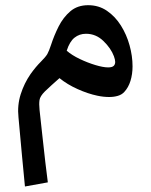

<svg xmlns="http://www.w3.org/2000/svg" viewBox="-20 -358 569 725"><path d="M74.2 346.2Q68.4 285.6 63.2 231.7Q58.1 177.7 54.7 138.7Q51.3 99.6 49.8 85Q44.9 39.6 58.1 -2Q71.3 -43.5 95.2 -78.1Q114.7 -105.5 134.8 -125.5Q151.9 -142.6 158.7 -153.8Q165 -165 172.9 -189Q184.1 -223.6 201.4 -258.1Q218.8 -292.5 245.6 -315.4Q272.5 -338.4 313 -338.4Q353 -338.4 384 -317.1Q415 -295.9 436.5 -261.7Q458 -227.5 469.2 -187Q480.5 -146.5 480.5 -107.4Q480.5 -78.1 472.7 -52.7Q464.8 -27.3 449.2 -10.7Q439.9 -0.5 425 3.9Q410.2 8.3 392.1 8.3Q381.8 8.3 370.6 7.1Q359.4 5.9 347.7 3.4Q312.5 -3.9 273.2 -21.5Q233.9 -39.1 204.6 -63Q189 -48.8 174.8 -36.4Q160.6 -23.9 149.4 -12.7Q131.3 5.4 129.2 19.8Q127 34.2 129.4 57.6Q134.3 101.1 139.9 153.6Q145.5 206.1 151.1 253.9Q156.7 301.8 160.6 330.6ZM388.2 -103.5Q403.3 -103.5 409.2 -109.1Q415 -114.7 415 -124Q415 -132.3 410.2 -145.5Q398.9 -175.8 370.6 -203.1Q342.3 -230.5 304.7 -230.5Q279.8 -230.5 261.2 -215.6Q242.7 -200.7 231.9 -166.5Q251.5 -149.4 281.2 -135.3Q311 -121.1 340.3 -112.3Q369.6 -103.5 388.2 -103.5Z"/></svg>

Font: Markazi Text
Style: Bold
Weight: 700
Designer: Borna Izadpanah (Arabic designer), Fiona Ross (Arabic design director) and Florian Runge (Latin designer)
Foundry: Borna Izadpanah and Florian Runge
Version: Version 1.001; ttfautohint (v1.8.3)